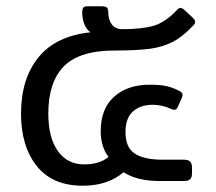

<svg xmlns="http://www.w3.org/2000/svg" viewBox="-20 -577 690 612"><path d="M47 -215Q47 -325 102 -393.5Q157 -462 268 -474Q255 -484 248.5 -501Q242 -518 242 -537Q242 -548 245.5 -552.5Q249 -557 259 -557H303Q315 -557 320 -553.5Q325 -550 325 -539Q325 -514 336.5 -499Q348 -484 370 -484Q431 -484 468.5 -494.5Q506 -505 542 -543Q550 -552 555 -552Q559 -552 566 -547L595 -520Q602 -513 602 -508Q602 -502 597 -497Q564 -461 531.5 -444Q499 -427 457.5 -421.5Q416 -416 346 -416Q233 -416 183.5 -365.5Q134 -315 134 -215Q134 -138 164.5 -95.5Q195 -53 248 -53Q298 -53 326 -77Q315 -90 308 -111.5Q301 -133 301 -158Q301 -231 344 -269Q387 -307 457 -307Q489 -307 508.5 -303Q528 -299 548 -289Q562 -283 562 -275Q562 -272 560 -266L548 -239Q544 -227 535 -227Q531 -227 525 -230Q497 -243 467 -243Q428 -243 404 -222Q380 -201 380 -156Q380 -107 409.5 -87.5Q439 -68 498 -68H566Q580 -68 586 -62Q592 -56 592 -42V-25Q592 -11 586 -5.5Q580 0 566 0H489Q417 0 374 -28Q323 15 244 15Q147 15 97 -48Q47 -111 47 -215Z"/></svg>

Font: Mitr Light
Style: Regular
Weight: 300
Designer: Thanarat Vachiruckul
Foundry: Cadson Demak
Version: Version 1.002